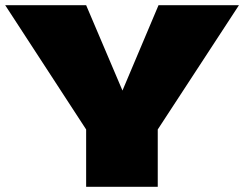

<svg xmlns="http://www.w3.org/2000/svg" viewBox="-26 -720 941 740"><path d="M306 0V-221L-6 -700H306L446 -371L585 -700H895L582 -221V0Z"/></svg>

Font: Georama Expanded Black
Style: Regular
Weight: 900
Width: 7
Designer: Jean-Baptiste Levee
Foundry: Production Type
Version: Version 1.000